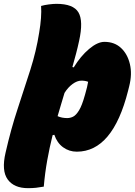

<svg xmlns="http://www.w3.org/2000/svg" viewBox="-82 -780 702 1000"><path d="M462 -562Q514 -562 548 -530.5Q582 -499 594.5 -446.5Q607 -394 591 -331L585 -307Q505 10 318 10Q278 10 246.5 -13Q215 -36 201 -78L192 -76Q176 -12 164 55Q152 122 146 192Q124 196 105.5 198Q87 200 64 200Q-9 200 -42 154.5Q-75 109 -53 15Q-25 -108 10 -213.5Q45 -319 76 -416.5Q107 -514 122 -610Q129 -651 131.5 -686Q134 -721 132 -749Q149 -754 172.5 -757Q196 -760 212 -760Q300 -760 326.5 -715.5Q353 -671 330 -567Q323 -534 314 -500Q305 -466 295 -431L302 -429Q338 -488 382 -525Q426 -562 462 -562ZM342 -360Q320 -360 296 -342.5Q272 -325 254 -296Q245 -266 236 -236Q227 -206 218 -175Q240 -165 268 -165Q284 -165 299 -172.5Q314 -180 329.5 -205Q345 -230 360 -284L362 -291Q373 -329 377 -354Q362 -360 342 -360Z"/></svg>

Font: Recursive Sn Csl St XBk
Style: Italic
Weight: 1000
Italic angle: -15°
Version: Version 1.085;hotconv 1.1.0;makeotfexe 2.6.0; ttfautohint (v